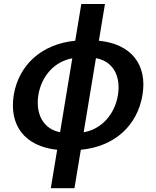

<svg xmlns="http://www.w3.org/2000/svg" viewBox="-20 -759 800 983"><path d="M272.7 7.8 240.1 204.5H361.2L393.8 7.8C566.8 -8.5 683.2 -115.8 709.5 -272.7C735.1 -426.5 653.4 -534.1 486.2 -550.4L517.4 -738.6H396.3L365.1 -550.4C193.9 -534.1 76 -426.8 50.4 -272.7C25.6 -117.2 106.5 -9.6 272.7 7.8ZM176.5 -272.7C192.1 -369 258.5 -444.2 350.1 -460.6L287.6 -82C201 -98.7 161.2 -176.1 176.5 -272.7ZM408.4 -81.7 471.2 -461.3C558.9 -445.3 599.4 -369.7 583.8 -272.7C568.5 -175.4 501.1 -97.7 408.4 -81.7Z"/></svg>

Font: Margiela Sans Semi Bold
Style: Italic
Weight: 600
Italic angle: -9.39999°
Designer: Stefan Endress, Andreas Faust
Version: Version 1.100;FEAKit 1.0